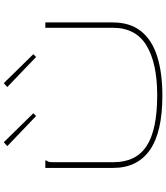

<svg xmlns="http://www.w3.org/2000/svg" viewBox="50 -938 899 1040"><g transform="rotate(-90 500.0 -418.5)"><path d="M502 11Q303 11 206.5 -57Q110 -125 110 -255V-623H150V-616Q144 -610 142.5 -603Q141 -596 141 -579V-254Q141 -132 228.5 -74.5Q316 -17 504 -17Q677 -17 773 -75Q869 -133 869 -257V-623H898V-258Q898 -164 850.5 -104.5Q803 -45 714 -17Q625 11 502 11ZM391 -673 228 -829 249 -848 406 -688ZM711 -673 548 -829 569 -848 726 -688Z"/></g></svg>

Font: Inconsolata UltraExpanded ExtraLight
Style: Regular
Weight: 200
Width: 9
Monospace: yes
Designer: Raph Levien, Cyreal, Brenton Simpson
Foundry: Raph Levien, Cyreal, Google
Version: Version 3.001; ttfautohint (v1.8.2.53-6de2)